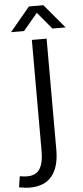

<svg xmlns="http://www.w3.org/2000/svg" viewBox="-120 -927 520 1206"><g transform="rotate(-5 139.5 -324.0)"><path d="M0 0ZM-50 235 -39 166Q-14 171 7 171Q62 171 86.5 134Q111 97 111 19V-680H204V21Q204 129 157.5 186Q111 243 16 243Q-13 243 -50 235ZM246 -740 157 -847 67 -740H-15L111 -891H202L329 -740Z"/></g></svg>

Font: Martel Sans
Style: Regular
Weight: 400
Designer: Dan Reynolds and Mathieu Réguer
Foundry: Dan Reynolds and Mathieu Réguer
Version: Version 1.002; ttfautohint (v1.1) -l 5 -r 5 -G 72 -x 0 -D la